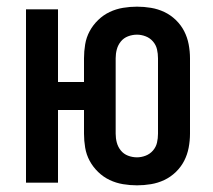

<svg xmlns="http://www.w3.org/2000/svg" viewBox="-20 -548 640 576"><path d="M391 8Q370 8 349 4.5Q328 1 309 -8Q290 -17 274.5 -32Q259 -47 249 -65.5Q239 -84 235.5 -105Q232 -126 232 -147V-218H154V0H58V-520H154V-302H232V-373Q232 -394 235.5 -415Q239 -436 249 -454.5Q259 -473 274.5 -488Q290 -503 309 -512Q328 -521 349 -524.5Q370 -528 391 -528Q412 -528 433 -524.5Q454 -521 473 -512Q492 -503 507.5 -488Q523 -473 532.5 -454.5Q542 -436 546 -415Q550 -394 550 -373V-147Q550 -126 546 -105Q542 -84 532.5 -65.5Q523 -47 507.5 -32Q492 -17 473 -8Q454 1 433 4.5Q412 8 391 8ZM391 -76Q404 -76 417 -81Q430 -86 439 -96.5Q448 -107 451 -120Q454 -133 454 -147V-373Q454 -387 451 -400Q448 -413 439 -423.5Q430 -434 417 -439Q404 -444 391 -444Q377 -444 364 -439Q351 -434 342.5 -423.5Q334 -413 330.5 -400Q327 -387 327 -373V-147Q327 -133 330.5 -120Q334 -107 342.5 -96.5Q351 -86 364 -81Q377 -76 391 -76Z"/></svg>

Font: Iosevka Fixed Medium Extended
Style: Regular
Weight: 500
Width: 7
Monospace: yes
Designer: Belleve Invis
Foundry: Belleve Invis
Version: Version 24.1.1; ttfautohint (v1.8.4)